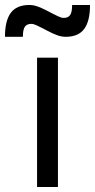

<svg xmlns="http://www.w3.org/2000/svg" viewBox="-89 -752 382 772"><path d="M60 -520H144V0H60ZM29 -732Q45 -732 62 -726Q79 -720 102 -708Q107 -706 121 -698Q133 -692 145.5 -686Q158 -680 167 -680Q185 -680 193 -691.5Q201 -703 201 -732H273Q273 -667 249.5 -635.5Q226 -604 175 -604Q159 -604 142 -610Q125 -616 102 -628Q97 -630 83 -638Q71 -644 58.5 -650Q46 -656 37 -656Q19 -656 11 -644.5Q3 -633 3 -604H-69Q-69 -669 -45.5 -700.5Q-22 -732 29 -732Z"/></svg>

Font: Aspekta 400
Style: Regular
Weight: 400
Designer: Ivo Dolenc
Version: Version 2.000